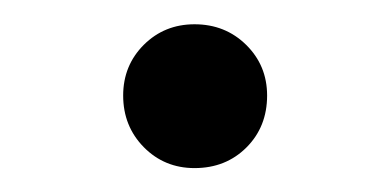

<svg xmlns="http://www.w3.org/2000/svg" viewBox="-20 -439 307 159"><path d="M141.1 -418.9Q166.5 -418.9 183.8 -401.9Q201.2 -384.8 201.2 -359.9Q201.2 -334 184.1 -316.9Q167 -299.8 141.1 -299.8Q116.2 -299.8 99.1 -317.1Q82 -334.5 82 -359.9Q82 -384.8 99.1 -401.9Q116.2 -418.9 141.1 -418.9Z"/></svg>

Font: Asap Symbol
Style: Regular
Weight: 900
Designer: Tania Quindós, Elena González Miranda, Marcela Romero, Pablo Cosgaya
Foundry: Omnibus-Type
Version: Version 1.000;PS 001.000;hotconv 1.0.70;makeotf.lib2.5.58329